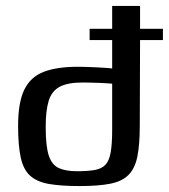

<svg xmlns="http://www.w3.org/2000/svg" viewBox="-20 -625 569 647"><path d="M282 -528H358V-605H452V-528H529V-490H452L451 -201Q451 -138 443 -98Q435 -58 413.5 -36Q392 -14 352 -6Q312 2 248 2Q186 2 145.5 -5Q105 -12 82 -32.5Q59 -53 50 -93.5Q41 -134 41 -201Q41 -280 62 -323Q83 -366 127.5 -383Q172 -400 243 -400Q253 -400 270.5 -399.5Q288 -399 307 -398Q326 -397 340.5 -396Q355 -395 358 -394V-490H282ZM239 -48Q275 -48 298.5 -52Q322 -56 335 -69.5Q348 -83 353 -111.5Q358 -140 358 -189V-343Q356 -343 345.5 -344Q335 -345 319.5 -345.5Q304 -346 288 -346.5Q272 -347 259 -347Q208 -347 181 -332.5Q154 -318 144 -285Q134 -252 134 -197Q134 -132 144.5 -100.5Q155 -69 178.5 -58.5Q202 -48 239 -48Z"/></svg>

Font: Genos Thin Medium
Style: Regular
Weight: 500
Version: Version 1.010